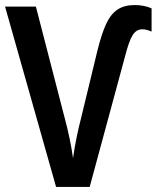

<svg xmlns="http://www.w3.org/2000/svg" viewBox="-20 -740 620 760"><path d="M475 -517 335 0H202L0 -714H122L235 -277Q259 -188 269 -114Q281 -196 301 -273L365 -537Q382 -606 400 -645Q418 -684 445 -702Q472 -720 513 -720Q550 -720 580 -707V-615Q560 -624 543 -624Q519 -624 504.5 -600Q490 -576 475 -517Z"/></svg>

Font: Noto Sans Display Medium Narrow
Style: Regular
Weight: 500
Width: 4
Designer: Monotype Design team
Foundry: Monotype Imaging Inc.
Version: Version 1.000